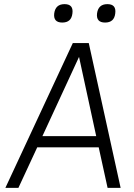

<svg xmlns="http://www.w3.org/2000/svg" viewBox="-20 -908 649 928"><path d="M242 -843Q248 -888 292 -888Q336 -888 330 -843Q325 -799 281 -799Q237 -799 242 -843ZM449 -843Q455 -888 499 -888Q543 -888 537 -843Q532 -799 488 -799Q444 -799 449 -843ZM6 0 332 -700H409L563 0H500L457 -196H160L69 0ZM185 -250H445L362 -633Z"/></svg>

Font: Haskoy Light
Style: Italic
Weight: 300
Designer: Ertekin Erdin
Foundry: Ertekin Erdin
Version: Version 2.000; ttfautohint (v1.8.4.7-5d5b)